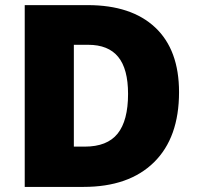

<svg xmlns="http://www.w3.org/2000/svg" viewBox="-20 -734 774 754"><path d="M683.1 -372.1Q683.1 -193.4 584.7 -96.7Q486.3 0 308.1 0H77.1V-713.9H324.2Q496.1 -713.9 589.6 -626Q683.1 -538.1 683.1 -372.1ZM482.9 -365.2Q482.9 -463.4 444.1 -510.7Q405.3 -558.1 326.2 -558.1H270V-158.2H313Q400.9 -158.2 441.9 -209.2Q482.9 -260.3 482.9 -365.2Z"/></svg>

Font: TypoPRO Open Sans
Style: Regular
Weight: 800
Foundry: Ascender Corporation
Version: Version 1.10